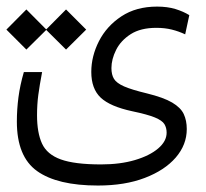

<svg xmlns="http://www.w3.org/2000/svg" viewBox="-29 -407 635 591"><path d="M272.5 164.1Q147.5 164.1 85.2 119.6Q22.9 75.2 22.9 -32.7Q22.9 -70.3 27.8 -107.7Q32.7 -145 44.4 -185.1H100.6Q92.8 -144 88.9 -114.7Q85 -85.4 85 -52.2Q85 1.5 100.3 34.9Q115.7 68.4 158.2 83.7Q200.7 99.1 282.2 99.1Q340.8 99.1 386.2 85.7Q431.6 72.3 457.8 50Q483.9 27.8 483.9 1.5Q483.9 -13.7 477.1 -24.9Q470.2 -36.1 447.8 -45.4Q425.3 -54.7 378.4 -64.5Q310.1 -79.1 281 -106.4Q252 -133.8 252 -185.5Q252 -233.9 275.6 -280.3Q299.3 -326.7 344.7 -356.7Q390.1 -386.7 454.6 -386.7Q486.3 -386.7 511 -379.2Q535.6 -371.6 553.7 -360.4L541 -301.3Q521.5 -310.5 500 -315.9Q478.5 -321.3 452.1 -321.3Q403.8 -321.3 373.3 -301.8Q342.8 -282.2 328.4 -253.4Q314 -224.6 314 -197.3Q314 -177.2 321.8 -164.3Q329.6 -151.4 352.8 -141.1Q376 -130.9 422.9 -119.6Q474.6 -106.9 501 -91.3Q527.3 -75.7 536.6 -55.9Q545.9 -36.1 545.9 -9.8Q545.9 38.6 512 77.9Q478 117.2 416.7 140.6Q355.5 164.1 272.5 164.1ZM174.3 -254.4 113.3 -314.9 52.2 -254.4 -9.3 -315.9 52.2 -377.9 113.3 -316.4 174.3 -377.9 236.3 -315.9Z"/></svg>

Font: Cascadia Mono PL Light
Style: Regular
Weight: 300
Monospace: yes
Designer: Aaron Bell
Foundry: Saja Typeworks
Version: Version 2404.023; ttfautohint (v1.8.4)